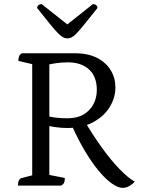

<svg xmlns="http://www.w3.org/2000/svg" viewBox="-20 -899 692 930"><path d="M67 0Q67 -16 71.5 -25Q76 -34 83 -36L152 -54L136 -38V-602L150 -585L69 -604Q69 -618 72.5 -626.5Q76 -635 86 -641H342Q407 -641 450.5 -618.5Q494 -596 516.5 -558.5Q539 -521 539 -476Q539 -425 511 -380Q483 -335 431 -307Q379 -279 306 -279Q281 -279 253 -282.5Q225 -286 202 -293H219V-33L197 -56L294 -37Q294 -22 290.5 -14Q287 -6 276 0ZM219 -322 204 -339Q218 -333 247.5 -329.5Q277 -326 305 -326Q354 -326 385.5 -345Q417 -364 433 -395Q449 -426 449 -463Q449 -528 411.5 -562.5Q374 -597 309 -597Q279 -597 252 -593Q225 -589 205 -584L219 -598ZM574 11Q552 11 522 -10Q492 -31 458.5 -71Q425 -111 390.5 -169Q356 -227 324 -300L385 -321Q428 -247 473 -184.5Q518 -122 560 -79Q602 -36 633 -19Q622 -7 606.5 2Q591 11 574 11ZM307 -713Q296 -713 286 -718Q276 -723 261.5 -737.5Q247 -752 223 -781.5Q199 -811 160 -860Q160 -868 166 -873.5Q172 -879 182 -879L317 -772H295L430 -879Q441 -879 446.5 -873.5Q452 -868 452 -860Q413 -811 389 -781.5Q365 -752 351 -737.5Q337 -723 327 -718Q317 -713 307 -713Z"/></svg>

Font: Pitagon Serif
Style: Regular
Weight: 400
Designer: Travis Tran
Foundry: Pitagon
Version: Version 1.000;gftools[0.9.26]